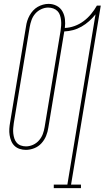

<svg xmlns="http://www.w3.org/2000/svg" viewBox="-20 -764 540 989"><path d="M257 205V187H327L472 -690Q457 -671 439 -655Q421 -639 400 -627Q379 -615 356.5 -609Q334 -603 311 -602L229 -107Q226 -85 217.5 -64Q209 -43 193.5 -26Q178 -9 156.5 -0.5Q135 8 113 8Q97 8 81.5 3Q66 -2 55 -12.5Q44 -23 38 -37.5Q32 -52 29.5 -68Q27 -84 28 -100.5Q29 -117 32 -133L114 -628Q116 -643 120.5 -657Q125 -671 132.5 -684.5Q140 -698 150.5 -709.5Q161 -721 174 -728.5Q187 -736 201.5 -740Q216 -744 230 -744Q253 -744 272 -734Q291 -724 301.5 -705.5Q312 -687 314.5 -665Q317 -643 314 -620Q339 -621 364 -630Q389 -639 410.5 -655Q432 -671 449 -691.5Q466 -712 479 -735H499L346 187H397V205ZM114 -10Q132 -10 150 -18Q168 -26 181 -41Q194 -56 200.5 -73.5Q207 -91 210 -110L292 -605Q294 -618 295 -632Q296 -646 294.5 -659.5Q293 -673 289 -685.5Q285 -698 276 -707Q267 -716 254.5 -720.5Q242 -725 228 -725Q210 -725 192 -716.5Q174 -708 161.5 -693.5Q149 -679 142.5 -661Q136 -643 133 -625L51 -130Q49 -117 48 -103Q47 -89 48.5 -76Q50 -63 54 -50.5Q58 -38 66.5 -28.5Q75 -19 87.5 -14.5Q100 -10 114 -10Z"/></svg>

Font: Iosevka Slab Thin Oblique
Style: Regular
Weight: 100
Italic angle: -9°
Monospace: yes
Designer: Belleve Invis
Foundry: Belleve Invis
Version: Version 11.1.0; ttfautohint (v1.8.3)